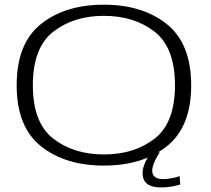

<svg xmlns="http://www.w3.org/2000/svg" viewBox="-20 -701 901 818"><path d="M422.5 4.5Q587.5 4.5 691 -78Q794.5 -160.5 794.5 -337.5Q794.5 -515 691 -598Q587.5 -681 422.5 -681Q257 -681 154 -598.2Q51 -515.5 51 -337.5Q51 -160.5 154.5 -78Q258 4.5 422.5 4.5ZM422.5 -43Q293.5 -43 206.8 -110.5Q120 -178 120 -337.5Q120 -498 206.8 -565.8Q293.5 -633.5 422.5 -633.5Q552 -633.5 638.8 -565.8Q725.5 -498 725.5 -337.5Q725.5 -178 638.8 -110.5Q552 -43 422.5 -43ZM664 97.5Q681.5 97.5 698.5 95.5Q715.5 93.5 728.8 90.2Q742 87 748 85L745 49Q739 52 727 55Q715 58 701 60Q687 62 674.5 62Q650.5 62 639.5 52.2Q628.5 42.5 628.5 26.5Q628.5 13.5 634.5 -2.5Q640.5 -18.5 648.5 -32.5Q656.5 -46.5 661 -52H625Q619.5 -46 610.5 -31.8Q601.5 -17.5 594.5 0.8Q587.5 19 587.5 38Q587.5 59.5 597.8 72.8Q608 86 625.2 91.8Q642.5 97.5 664 97.5Z"/></svg>

Font: Anybody Expanded Light
Style: Regular
Weight: 300
Width: 7
Version: Version 1.113;gftools[0.9.25]